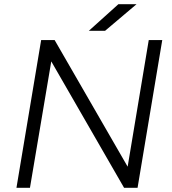

<svg xmlns="http://www.w3.org/2000/svg" viewBox="-20 -890 814 910"><path d="M175 -700H239L585 -100L685 -700H749L632 0H568L223 -599L122 0H58ZM541 -870H627L478 -744H401Z"/></svg>

Font: Oak Sans Light Italic
Style: Regular
Weight: 400
Italic angle: -9.5°
Foundry: Erik Kennedy, Walven
Version: Version 1.000;Glyphs 3.1.2 (3151)